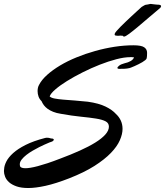

<svg xmlns="http://www.w3.org/2000/svg" viewBox="-80 -927 834 970"><path d="M189.9 -216.8Q186 -212.4 179 -210.4Q171.9 -208.5 160.2 -203.1Q156.7 -201.7 145 -196.5Q133.3 -191.4 117.9 -183.6Q102.5 -175.8 85.2 -165.8Q67.9 -155.8 53.5 -144.5Q39.1 -133.3 29.5 -121.1Q20 -108.9 20 -97.2Q20 -89.8 22.9 -84Q25.9 -81.1 32.2 -79.1Q38.6 -77.1 48.8 -77.1Q59.1 -77.1 74.2 -79.6Q89.4 -82 110.8 -87.6Q132.3 -93.3 160.4 -102.5Q188.5 -111.8 225.1 -126Q278.8 -146 323.7 -166.3Q368.7 -186.5 401.4 -206.8Q434.1 -227.1 452.1 -247.3Q470.2 -267.6 470.2 -287.1Q470.2 -305.2 453.6 -314Q437 -322.8 405.5 -327.9Q374 -333 329.1 -337.4Q284.2 -341.8 227.1 -352.1Q205.1 -355.5 188.7 -362.1Q172.4 -368.7 160.9 -377Q149.4 -385.3 141.8 -395.3Q134.3 -405.3 129.9 -416Q119.6 -425.8 114.7 -439.2Q109.9 -452.6 109.9 -466.8Q109.9 -475.1 111.6 -483.2Q113.3 -491.2 117.2 -498Q130.4 -523.9 158.2 -548.8Q186 -573.7 223.6 -596.2Q261.2 -618.7 306.6 -637.2Q352.1 -655.8 400.9 -669.4Q449.7 -683.1 499 -690.7Q548.3 -698.2 594.2 -698.2Q633.8 -698.2 648.4 -688.2Q663.1 -678.2 663.1 -660.2Q663.1 -650.4 662.6 -644Q662.1 -637.7 661.1 -632.8Q660.2 -628.4 654.1 -623.3Q647.9 -618.2 638.9 -612.8Q629.9 -607.4 619.4 -602.3Q608.9 -597.2 599.6 -593Q590.3 -588.9 583.3 -586.2Q576.2 -583.5 574.2 -583Q561.5 -580.1 548.6 -579.6Q535.6 -579.1 522.9 -579.1Q513.2 -579.1 513.2 -584Q513.2 -588.4 522.2 -595.5Q531.2 -602.5 547.9 -606.9Q567.9 -611.3 580.6 -618.9Q593.3 -626.5 597.2 -637.2Q592.3 -638.2 587.4 -638.2Q582.5 -638.2 577.1 -638.2Q547.9 -638.2 507.6 -627.7Q467.3 -617.2 423.8 -600.1Q380.4 -583 337.2 -561.3Q293.9 -539.6 258.5 -517.6Q223.1 -495.6 199.5 -475.1Q175.8 -454.6 170.9 -439.9Q178.2 -432.6 196.3 -429.2Q214.4 -425.8 240 -423.6Q265.6 -421.4 297.4 -419.2Q329.1 -417 363.8 -413.1Q418.9 -405.3 453.1 -388.7Q487.3 -372.1 505.9 -351.1Q521.5 -336.9 530.3 -317.9Q539.1 -298.8 539.1 -275.9Q539.1 -249.5 525.4 -218.3Q511.7 -187 480.2 -154.3Q448.7 -121.6 397 -88.6Q345.2 -55.7 269 -25.9Q201.2 0.5 150.4 11.7Q99.6 22.9 63 22.9Q27.3 22.9 3.7 14.6Q-20 6.3 -34.2 -6.3Q-48.3 -19 -54.2 -34.2Q-60.1 -49.3 -60.1 -63Q-60.1 -65.9 -59.6 -68.4Q-59.1 -70.8 -59.1 -73.2Q-58.6 -89.8 -48.1 -110.8Q-37.6 -131.8 -13.9 -153.3Q9.8 -174.8 49.3 -194.8Q88.9 -214.8 147.9 -230Q150.9 -231 153.8 -231Q156.7 -231 160.2 -231Q167 -231 172.4 -229Q177.7 -227.1 183.1 -227.1Q186 -227.1 189 -225.3Q191.9 -223.6 191.9 -221.2L189.9 -216.8ZM725.1 -883.3Q700.2 -862.8 671.9 -838.4Q643.6 -814 617.9 -792.5Q592.3 -771 573 -756.6Q553.7 -742.2 546.9 -742.2Q543 -742.2 542.7 -743.7Q542.5 -745.1 541 -746.1Q538.6 -746.1 534.4 -746.6Q530.3 -747.1 528.8 -747.1Q525.9 -747.1 522.5 -746.6Q519 -746.1 516.1 -746.1Q509.3 -746.1 504.2 -747.3Q499 -748.5 499 -752.9Q499 -754.9 500 -757.3Q501 -761.2 508.8 -770.3Q516.6 -779.3 528.3 -791.3Q540 -803.2 554.7 -817.1Q569.3 -831.1 584 -844.7Q598.6 -858.4 612.1 -870.6Q625.5 -882.8 635.7 -892.1Q641.1 -895 647.7 -899.2Q654.3 -903.3 659.2 -903.3Q660.2 -903.3 663.1 -903.8Q666 -904.3 669.4 -905Q672.9 -905.8 676.3 -906.5Q679.7 -907.2 681.2 -907.2Q681.6 -907.2 687.3 -906.5Q692.9 -905.8 699.5 -905Q706.1 -904.3 711.4 -903.8Q716.8 -903.3 717.8 -903.3Q718.3 -903.3 720.7 -903.3Q723.1 -903.3 726.1 -902.6Q729 -901.9 731.4 -900.4Q733.9 -898.9 733.9 -896Q733.9 -893.6 732.2 -890.6Q730.5 -887.7 725.1 -883.3Z"/></svg>

Font: Oregano
Style: Italic
Weight: 400
Italic angle: -12°
Designer: Astigmatic (AOETI)
Foundry: Astigmatic (AOETI)
Version: Version 1.000